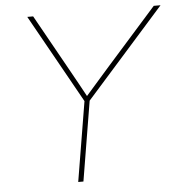

<svg xmlns="http://www.w3.org/2000/svg" viewBox="-52 -778 776 827"><g transform="rotate(-5 336.0 -364.0)"><path d="M252.9 0 310.1 -344.7 96.2 -727.5H121.6L257.3 -484.4Q274.9 -453.1 292 -421.9Q309.1 -390.6 326.2 -359.4H317.4Q344.7 -390.6 372.3 -421.9Q399.9 -453.1 427.2 -484.4L643.1 -727.5H672.4L332.5 -344.7L275.4 0Z"/></g></svg>

Font: Inter 24pt Thin
Style: Italic
Weight: 250
Italic angle: -9.3988°
Version: Version 4.001;git-66647c0bb